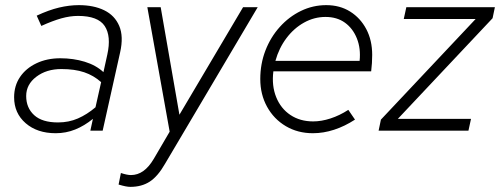

<svg xmlns="http://www.w3.org/2000/svg" viewBox="-20 -509 1948 748"><path d="M197 10Q125 10 80 -29Q35 -68 35 -130Q35 -175 58 -209Q81 -243 122 -262.5Q163 -282 215 -282Q266 -282 310 -268.5Q354 -255 383 -228L398 -296Q414 -368 388 -407.5Q362 -447 284 -447Q253 -447 219 -437.5Q185 -428 141 -408L123 -448Q170 -470 210 -479.5Q250 -489 287 -489Q345 -489 386 -469Q427 -449 444.5 -408Q462 -367 448 -305L380 0H332L342 -46Q309 -19 273 -4.5Q237 10 197 10ZM206 -32Q248 -32 283.5 -47.5Q319 -63 352 -91L374 -189Q345 -215 308 -227.5Q271 -240 219 -240Q161 -240 121.5 -210Q82 -180 82 -135Q82 -89 113 -60.5Q144 -32 206 -32Z M488 219Q480 219 469.5 217Q459 215 442 210L451 165Q463 169 473 171Q483 173 490 173Q516 173 538 157.5Q560 142 579 110L641 4L554 -481H606L679 -62L927 -481H984L623 129Q595 178 563.5 198.5Q532 219 488 219Z M1199 10Q1140 10 1093.5 -17.5Q1047 -45 1020.5 -93Q994 -141 994 -201Q994 -260 1014 -312Q1034 -364 1070 -404Q1106 -444 1152.5 -466.5Q1199 -489 1251 -489Q1304 -489 1344 -464Q1384 -439 1407 -395.5Q1430 -352 1430 -295Q1430 -279 1429 -263.5Q1428 -248 1426 -231H1045Q1038 -175 1056 -130.5Q1074 -86 1111.5 -61Q1149 -36 1200 -36Q1232 -36 1267.5 -47.5Q1303 -59 1337 -81L1363 -43Q1323 -17 1281.5 -3.5Q1240 10 1199 10ZM1053 -272H1381Q1386 -320 1370.5 -359Q1355 -398 1324 -420.5Q1293 -443 1248 -443Q1204 -443 1164.5 -421Q1125 -399 1096 -360.5Q1067 -322 1053 -272Z M1455 0 1464 -43 1833 -435H1553L1563 -481H1908L1899 -438L1530 -46H1815L1805 0Z"/></svg>

Font: Red Hat Text
Style: Italic
Weight: 300
Italic angle: -12°
Designer: Pentagram, MCKL
Foundry: Pentagram, MCKL
Version: Version 1.023